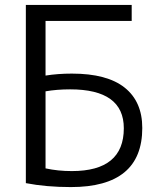

<svg xmlns="http://www.w3.org/2000/svg" viewBox="-20 -750 643 780"><path d="M165 -66Q215 -55 272 -55Q483 -55 483 -229Q483 -387 265 -387Q211 -387 165 -379ZM165 -443Q215 -451 272 -451Q415 -451 486.5 -394Q558 -337 558 -230Q558 10 268 10Q168 10 85 -6V-730H515V-665H165Z"/></svg>

Font: Mplus 1p
Style: Regular
Weight: 400
Version: Version 1.061